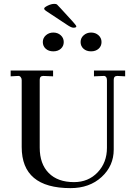

<svg xmlns="http://www.w3.org/2000/svg" viewBox="-20 -961 691 991"><path d="M344 10Q92 10 92 -202V-548Q92 -557 86.5 -563.5Q81 -570 73 -569L35 -567V-597H254V-567L205 -569H203Q185 -569 185 -549V-199Q185 -115 231.5 -68Q278 -21 362 -21Q436 -21 484 -71.5Q532 -122 532 -198V-548Q532 -558 527 -564Q522 -570 514 -569L465 -567V-597H626V-567L587 -569H585Q567 -569 567 -549V-189Q567 -105 504.5 -47.5Q442 10 344 10ZM359 -818Q348 -818 326 -833L217 -905Q208 -911 208 -917Q208 -923 226.5 -932Q245 -941 260 -941Q270 -941 274 -938Q288 -924 293 -918L357 -848Q374 -829 374 -825Q374 -818 359 -818ZM255 -793Q278 -793 293.5 -779Q309 -765 309 -744Q309 -723 294 -709.5Q279 -696 255 -696Q231 -696 216 -709.5Q201 -723 201 -744Q201 -765 217 -779Q233 -793 255 -793ZM450 -793Q473 -793 488.5 -779Q504 -765 504 -744Q504 -723 489 -709.5Q474 -696 450 -696Q426 -696 411 -709.5Q396 -723 396 -744Q396 -765 412 -779Q428 -793 450 -793Z"/></svg>

Font: UnnaRegular
Style: Regular
Weight: 400
Designer: Jorge de Buen Unna
Foundry: Omnibus-Type
Version: Version 2.008;hotconv 1.0.109;makeotfexe 2.5.65596